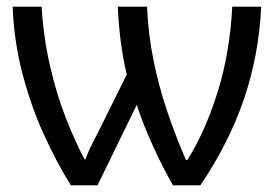

<svg xmlns="http://www.w3.org/2000/svg" viewBox="-20 -557 829 577"><path d="M765 -537Q758 -391 713 -259Q668 -127 582 0H500Q470 -52 440 -117.5Q410 -183 391 -242L273 0H193Q151 -67 112 -152.5Q73 -238 47.5 -335.5Q22 -433 18 -537H105Q111 -442 131 -356Q151 -270 179 -199.5Q207 -129 234 -78H237Q246 -104 260 -130.5Q274 -157 287 -184L361 -333Q349 -383 342.5 -435.5Q336 -488 334 -537H422Q425 -456 441.5 -375Q458 -294 484 -218Q510 -142 539 -76H543Q597 -162 634 -280.5Q671 -399 678 -537Z"/></svg>

Font: TSCustom
Style: Regular
Weight: 400
Designer: Monotype Design Team
Foundry: Monotype Imaging Inc.
Version: Version 2.004; ttfautohint (v1.8.3) -l 8 -r 50 -G 200 -x 14 